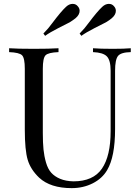

<svg xmlns="http://www.w3.org/2000/svg" viewBox="-20 -957 722 991"><path d="M574 -592V-291Q574 -148 533 -79Q508 -36 459 -11Q410 14 350 14Q240 14 182 -40Q138 -82 123 -132Q108 -182 108 -288V-602Q108 -657 94 -671.5Q80 -686 27 -688V-708Q69 -705 155 -705Q235 -705 282 -708V-688Q229 -686 215 -671.5Q201 -657 201 -602V-271Q201 -220 204.5 -185.5Q208 -151 217.5 -118Q227 -85 244.5 -65.5Q262 -46 290.5 -34Q319 -22 359 -21Q461 -21 506 -86.5Q551 -152 551 -280V-592Q551 -646 531.5 -666Q512 -686 460 -688V-708Q496 -705 562 -705Q622 -705 655 -708V-688Q604 -687 589 -668Q574 -649 574 -592ZM321 -922Q337 -937 355 -937Q372 -937 382 -924Q391 -914 391 -901Q391 -881 370 -863Q356 -852 340 -842L281 -812Q236 -789 213 -772L204 -784Q230 -810 250 -838Q295 -898 321 -922ZM508 -922Q524 -937 542 -937Q559 -937 569 -924Q578 -914 578 -901Q578 -881 557 -863Q544 -852 527 -842L468 -812Q423 -789 400 -772L391 -784Q417 -810 437 -838Q482 -898 508 -922Z"/></svg>

Font: Playfair Display
Style: Regular
Weight: 400
Designer: Claus Eggers S?rensen
Foundry: Claus Eggers S?rensen
Version: Version 1.003